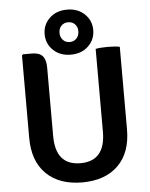

<svg xmlns="http://www.w3.org/2000/svg" viewBox="-60 -952 792 1015"><g transform="rotate(-5 335.5 -444.5)"><path d="M595 -683V-245Q595 -121 526 -53.5Q457 14 335.5 14Q214 14 145 -53.5Q76 -121 76 -245V-682L82 -688H130Q168 -688 185.5 -668.5Q203 -649 203 -607V-244Q203 -88 335 -88Q467 -88 467 -244V-683Q492 -688 531 -688Q570 -688 595 -683ZM334 -664Q277 -664 241 -698.5Q205 -733 205 -783.5Q205 -834 241 -868.5Q277 -903 334 -903Q391 -903 427 -868.5Q463 -834 463 -783.5Q463 -733 427 -698.5Q391 -664 334 -664ZM298 -821.5Q284 -807 284 -784Q284 -761 298 -746Q312 -731 334 -731Q356 -731 370 -746Q384 -761 384 -784Q384 -807 370 -821.5Q356 -836 334 -836Q312 -836 298 -821.5Z"/></g></svg>

Font: Signika Negative
Style: Semibold
Weight: 600
Designer: Anna Giedrys
Foundry: Anna Giedrys
Version: Version 1.001